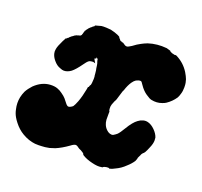

<svg xmlns="http://www.w3.org/2000/svg" viewBox="-141 -588 801 763"><g transform="rotate(20 259.0 -207.0)"><path d="M401 -475Q419 -477 441 -475L458 -470Q457 -470 459 -468Q461 -466 463 -466L464 -465L469 -463Q470 -463 472 -462.5Q474 -462 477.5 -461Q481 -460 482.5 -461Q484 -462 488 -460Q522 -443 542 -411Q551 -396 555 -385Q557 -379 558.5 -371.5Q560 -364 560 -352Q560 -336 556 -324Q553 -313 549 -306Q535 -285 514 -271Q508 -267 499 -264Q478 -256 454 -261Q445 -263 434 -271Q420 -279 407 -295Q404 -300 399 -306Q393 -316 389.5 -317Q386 -318 379 -316Q373 -314 368 -311Q362 -307 355 -297Q345 -282 338 -260Q336 -256 335 -254Q332 -246 327 -228Q323 -213 320.5 -209.5Q318 -206 316 -200Q314 -196 312 -190Q309 -181 310 -171Q311 -162 312 -162Q314 -162 313 -152Q313 -148 313 -139Q313 -130 313 -126Q314 -114 318 -105Q324 -91 337 -82Q345 -77 352 -77Q357 -77 360 -79Q367 -83 374 -89Q382 -97 395 -119Q414 -151 431 -163Q440 -170 451 -173Q462 -176 472 -173Q487 -169 501 -155Q515 -141 520 -126Q521 -121 521 -114Q521 -100 513 -82Q510 -75 507 -68Q501 -55 498 -53Q496 -52 495 -50.5Q494 -49 492 -47Q489 -43 488 -39Q487 -36 484 -31Q481 -26 481 -21Q479 -15 477 -11Q467 4 452 17Q435 34 413 44Q400 51 394 52Q390 53 389 53Q388 53 388.5 52Q389 51 388 51Q387 51 383 51Q379 51 379 51L370 53Q367 54 365.5 55Q364 56 364 56.5Q364 57 362.5 57.5Q361 58 358 58Q343 61 319 55Q293 49 276 38L273 35Q274 34 273 33Q270 29 262 25Q260 23 256.5 22Q253 21 250 19Q239 10 233 10Q226 10 213 20Q185 40 161 50Q153 53 139 57Q129 59 121 60Q113 61 107 61Q96 62 79 61Q51 58 24 42Q2 29 -15 7Q-23 -3 -28 -12Q-36 -26 -39 -42Q-45 -67 -40 -92Q-37 -106 -31 -119Q-23 -134 -9 -149Q21 -178 56 -180Q74 -181 86.5 -176.5Q99 -172 108 -165Q121 -156 127 -149Q133 -142 139 -134Q147 -123 153 -123Q157 -123 162.5 -126Q168 -129 171 -132Q176 -139 183 -157Q192 -181 198 -213Q199 -221 199.5 -222Q200 -223 200 -223Q203 -223 204 -229Q205 -231 205 -232Q208 -233 209 -243Q211 -265 210 -270Q209 -273 208.5 -282.5Q208 -292 207 -296Q205 -304 204 -314Q203 -323 200 -330Q199 -333 198.5 -335.5Q198 -338 198 -340Q195 -344 191 -344Q188 -344 192 -340Q194 -338 193.5 -338Q193 -338 193 -338.5Q193 -339 190.5 -339.5Q188 -340 186 -339Q184 -337 192 -325Q194 -322 194 -321.5Q194 -321 191 -322Q185 -325 176 -323Q169 -322 165 -318Q161 -315 151 -301Q131 -273 117 -262Q102 -251 87 -251Q80 -251 71 -255Q55 -260 42 -276Q31 -289 28 -303Q26 -311 28 -321Q30 -334 43 -360L51 -375Q52 -374 53.5 -375Q55 -376 56.5 -378Q58 -380 59 -380Q60 -379 63 -384Q63 -385 64 -385Q65 -385 66 -386.5Q67 -388 67.5 -388Q68 -388 69.5 -389.5Q71 -391 71.5 -391Q72 -391 72.5 -391.5Q73 -392 73.5 -392Q74 -392 74.5 -393Q75 -394 76 -394Q77 -394 78 -396L80 -397H81Q81 -398 82 -398Q83 -398 84 -399L85 -400H86Q86 -401 86.5 -400.5Q87 -400 88 -400.5Q89 -401 89 -401Q89 -401 90.5 -401.5Q92 -402 92 -402Q92 -402 93 -402.5Q94 -403 95.5 -403Q97 -403 97.5 -403.5Q98 -404 99 -404Q100 -403 104 -407Q108 -411 106 -412Q106 -413 107 -413.5Q108 -414 108 -416Q108 -418 108.5 -418.5Q109 -419 109 -420Q109 -421 109.5 -421.5Q110 -422 110 -423Q110 -424 110.5 -424.5Q111 -425 111 -426Q111 -427 111 -427V-428Q111 -428 112.5 -429.5Q114 -431 114 -431Q114 -433 117 -436Q119 -438 119 -438.5Q119 -439 119.5 -439Q120 -439 120 -440Q120 -441 121 -441.5Q122 -442 122 -442.5Q122 -443 123.5 -444Q125 -445 125 -445.5Q125 -446 126.5 -447Q128 -448 128.5 -449Q129 -450 130.5 -450.5Q132 -451 133.5 -452.5Q135 -454 134.5 -454.5Q134 -455 137 -456Q142 -458 142 -461Q141 -462 145 -463Q154 -466 167 -469Q174 -470 187.5 -469.5Q201 -469 207 -468Q225 -464 239 -458Q250 -453 249 -451Q249 -449 254 -445Q255 -443 256 -442Q259 -438 261 -439Q261 -440 262 -439Q267 -434 269 -437Q270 -437 272 -435Q282 -427 288 -427Q292 -427 296 -429Q300 -431 308 -436Q325 -449 339 -456Q350 -462 363 -467Q381 -473 401 -475Z"/></g></svg>

Font: TT2020 Style B
Style: Italic
Weight: 400
Italic angle: -15°
Version: Version 0.2.000